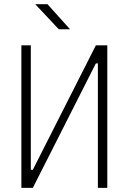

<svg xmlns="http://www.w3.org/2000/svg" viewBox="-20 -914 626 934"><path d="M84 0V-693.4H129.9V-87.9H139.6L446.3 -693.4H502V0H456.1V-605.5H446.3L139.6 0ZM266.1 -771.5 151.4 -893.6H210.9L320.8 -771.5Z"/></svg>

Font: Cascadia Mono NF ExtraLight
Style: Regular
Weight: 200
Monospace: yes
Designer: Aaron Bell
Foundry: Saja Typeworks
Version: Version 2404.023; ttfautohint (v1.8.4)